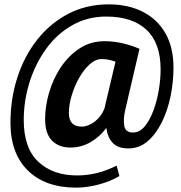

<svg xmlns="http://www.w3.org/2000/svg" viewBox="-20 -739 832 881"><path d="M330 122Q188 122 108 43.5Q28 -35 28 -176Q28 -285 59.5 -383Q91 -481 150.5 -556.5Q210 -632 293 -675.5Q376 -719 479 -719Q568 -719 635 -685Q702 -651 739 -586.5Q776 -522 776 -429Q776 -363 762.5 -297Q749 -231 722 -177Q695 -123 657 -90.5Q619 -58 569 -58Q522 -58 498 -82.5Q474 -107 468 -152Q438 -111 395 -86.5Q352 -62 304 -62Q249 -62 218 -94.5Q187 -127 187 -192Q187 -252 205.5 -315Q224 -378 259.5 -431Q295 -484 345.5 -517Q396 -550 460 -550Q499 -550 540 -541Q581 -532 620 -515L555 -236Q545 -194 550 -162.5Q555 -131 590 -131Q620 -131 643 -158Q666 -185 682.5 -228Q699 -271 708 -322Q717 -373 717 -421Q717 -541 652.5 -602Q588 -663 467 -663Q382 -663 312 -623.5Q242 -584 192.5 -516Q143 -448 116 -363Q89 -278 89 -188Q89 -59 156 3.5Q223 66 334 66Q427 66 515 21L528 69Q485 94 431.5 108Q378 122 330 122ZM355 -158Q384 -158 414 -180.5Q444 -203 459 -240L510 -456Q493 -462 478.5 -465Q464 -468 446 -468Q418 -468 391 -443.5Q364 -419 342.5 -380.5Q321 -342 308.5 -299.5Q296 -257 296 -221Q296 -158 355 -158Z"/></svg>

Font: Georama SemiBold
Style: Italic
Weight: 600
Italic angle: -9°
Designer: Jean-Baptiste Levee
Foundry: Production Type
Version: Version 1.000